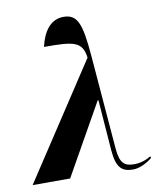

<svg xmlns="http://www.w3.org/2000/svg" viewBox="-117 -841 790 922"><g transform="rotate(-10 278.0 -380.0)"><path d="M-31 0H152L347 -346H351L370 -98C377 -11 405 10 458 10C488 10 524 -7 552 -30L549 -38C530 -26 502 -14 467 -14C419 -14 398 -32 392 -103L354 -568C341 -716 325 -770 255 -770C190 -770 154 -715 138 -644C282 -644 324 -639 335 -557Z"/></g></svg>

Font: Noto Serif Display Condensed ExtraBold
Style: Italic
Weight: 800
Width: 3
Italic angle: -12°
Designer: Monotype Design Team
Foundry: Monotype Imaging Inc.
Version: Version 2.009